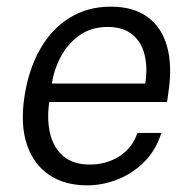

<svg xmlns="http://www.w3.org/2000/svg" viewBox="-20 -547 579 577"><path d="M242 10Q174.5 10 128 -21.2Q81.5 -52.5 61.2 -111.5Q41 -170.5 53 -253.5Q65 -336 99.8 -397.8Q134.5 -459.5 188.8 -493.2Q243 -527 313 -527Q380.5 -527 423 -496.2Q465.5 -465.5 481.8 -408.5Q498 -351.5 486.5 -272.5L482 -240.5H128Q120.5 -188.5 130.5 -146Q140.5 -103.5 170 -78Q199.5 -52.5 250 -52.5Q299.5 -52.5 338.5 -77.2Q377.5 -102 393 -147.5H465Q448.5 -95.5 413.5 -60.5Q378.5 -25.5 333.5 -7.8Q288.5 10 242 10ZM136 -296H416.5Q424 -344 414.5 -382.5Q405 -421 377.5 -443.5Q350 -466 303.5 -466Q254 -466 218.8 -440.8Q183.5 -415.5 162.8 -376.5Q142 -337.5 136 -296Z"/></svg>

Font: Public Sans Thin Light
Style: Italic
Weight: 300
Italic angle: -8°
Version: Version 2.001